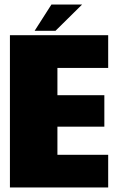

<svg xmlns="http://www.w3.org/2000/svg" viewBox="-20 -831 528 851"><path d="M24 0V-675H459.5V-530H234.5V-409H442.5V-269.5H234.5V-145H459.5V0ZM133.5 -694.5 208 -811H344L226 -694.5Z"/></svg>

Font: Anybody Black
Style: Regular
Weight: 900
Designer: Tyler Finck
Foundry: Etcetera Type Company
Version: Version 1.010; ttfautohint (v1.8.3) -l 8 -r 50 -G 200 -x 14 